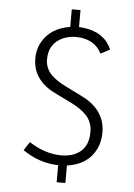

<svg xmlns="http://www.w3.org/2000/svg" viewBox="-55 -749 611 877"><g transform="rotate(5 250.0 -310.5)"><path d="M278.3 85.9V5.9Q374 -7.8 410.2 -82Q426.8 -116.2 426.8 -158.2Q426.8 -251 340.8 -303.7Q328.1 -311.5 246.1 -351.6Q173.8 -386.7 155.3 -425.8Q145.5 -446.3 145.5 -469.7Q145.5 -543 210 -571.3Q237.3 -583 268.6 -583Q353.5 -582 386.7 -516.6L428.7 -539.1Q396.5 -614.3 302.7 -627Q290 -628.9 278.3 -628.9V-707H238.3V-626Q152.3 -613.3 113.3 -548.8Q91.8 -512.7 91.8 -468.8Q91.8 -381.8 172.9 -331.1Q185.5 -323.2 266.6 -284.2Q340.8 -248 360.4 -208Q372.1 -184.6 372.1 -156.2Q372.1 -69.3 296.9 -44.9Q273.4 -38.1 247.1 -38.1Q172.9 -39.1 100.6 -85.9L75.2 -46.9Q151.4 5.9 238.3 7.8V85.9Z"/></g></svg>

Font: Yaldevi Colombo Light
Style: Regular
Weight: 300
Designer: Sol Matas, Denzil Rajitha, Kosala Senevirathne and Pathum Egodawatta
Foundry: Mooniak
Version: Version 1.020 ; ttfautohint (v1.6)